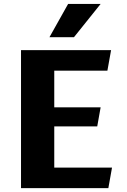

<svg xmlns="http://www.w3.org/2000/svg" viewBox="-20 -975 660 995"><path d="M88.9 0V-715.3H555.7L536.6 -608.9H261.2V-418.9H501.5L483.9 -319.8H261.2V-106.4H560.5L541.5 0ZM236.3 -782.2 333 -954.6H501.5L363.3 -782.2Z"/></svg>

Font: Proza Libre
Style: Bold
Weight: 700
Designer: Jasper de Waard
Foundry: Jasper de Waard
Version: Version 1.000; ttfautohint (v1.4.1.8-43bc)